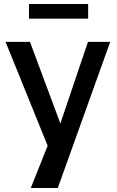

<svg xmlns="http://www.w3.org/2000/svg" viewBox="-20 -734 588 967"><path d="M535 -523 271 213H135L220 0L8 -523H131L284 -112L423 -523ZM126 -640V-714H424V-640Z"/></svg>

Font: Rising Sun SemiBold
Style: Regular
Weight: 600
Designer: Matt McInerney, Pablo Impallari, Rodrigo Fuenzalida (Raleway font), Stephen Hutchings (Greek), Cristiano Sobral (main ch
Foundry: The Rising Sun Project Authors
Version: Version 4.327; ttfautohint (v1.8.4.7-5d5b-dirty)